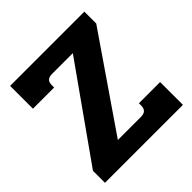

<svg xmlns="http://www.w3.org/2000/svg" viewBox="-174 -781 916 916"><g transform="rotate(-45 284.0 -323.5)"><path d="M21 -81 350 -546H211Q190 -546 180.5 -537Q171 -528 171 -508V-493H28V-647H529V-567L209 -101H364Q385 -101 394.5 -110.5Q404 -120 404 -140V-154H547V0H21Z"/></g></svg>

Font: Pridi SemiBold
Style: Regular
Weight: 600
Designer: Katatrad Team
Foundry: CadsonDemak
Version: Version 1.001